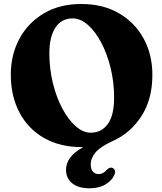

<svg xmlns="http://www.w3.org/2000/svg" viewBox="-20 -738 834 986"><path d="M397.5 -717.5Q508.5 -717.5 590.2 -670.2Q672 -623 717.2 -540.8Q762.5 -458.5 762.5 -353.5Q762.5 -228.5 706.5 -141.8Q650.5 -55 561.5 -15Q496.5 14.5 471.2 44Q446 73.5 446 106.5Q446 131.5 457.5 143.8Q469 156 486 156Q510 156 528.5 134Q535.5 127.5 541.5 124.5Q547.5 121.5 555.5 123.5Q564 126 569.2 135.8Q574.5 145.5 566.5 161.5Q555 189 521.8 209Q488.5 229 440 229Q382.5 229 350.8 203.2Q319 177.5 319 133.5Q319 101.5 339.8 72.5Q360.5 43.5 407.5 17.5Q404 17.5 401 17.5Q288 17.5 206 -29.5Q124 -76.5 79.8 -160.5Q35.5 -244.5 35.5 -354.5Q35.5 -456.5 79.5 -538.5Q123.5 -620.5 204.5 -669Q285.5 -717.5 397.5 -717.5ZM566 -237Q566 -315.5 548.2 -388.2Q530.5 -461 500.2 -518.5Q470 -576 431.8 -609.8Q393.5 -643.5 353 -643.5Q296 -643.5 264.8 -596.5Q233.5 -549.5 233.5 -464Q233.5 -383.5 251.8 -310.2Q270 -237 300.5 -180Q331 -123 368.8 -89.8Q406.5 -56.5 445.5 -56.5Q501 -56.5 533.5 -101Q566 -145.5 566 -237Z"/></svg>

Font: Fraunces 9pt S050
Style: Bold
Weight: 700
Version: Version 1.000; ttfautohint (v1.8.3)